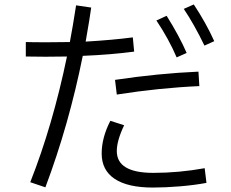

<svg xmlns="http://www.w3.org/2000/svg" viewBox="-20 -824 1040 863"><path d="M899 -619Q852 -716 806 -784L851 -804Q906 -721 943 -639ZM583 -592Q477 -578 352 -573Q290 -264 184 18L116 -5Q217 -261 281 -570L184 -569L96 -570V-635Q125 -634 190 -634Q258 -634 294 -635Q307 -703 322 -800L390 -790Q384 -745 365 -637Q485 -644 577 -656ZM774 -566Q739 -648 683 -732L729 -753Q786 -662 819 -586ZM497 -465Q691 -494 872 -502L876 -437Q696 -429 505 -399ZM900 -68 908 -2Q855 8 789.5 13.5Q724 19 667 19Q554 19 495.5 -20Q437 -59 437 -134Q437 -205 476 -281L538 -261Q505 -192 505 -145Q505 -47 669 -47Q784 -47 900 -68Z"/></svg>

Font: IBM Plex Sans SC
Style: Regular
Weight: 400
Designer: Mike Abbink; Paul van der Laan; Pieter van Rosmalen; Eunyou Noh; Wujin Sim; Chorong Kim; Dohee Lee; Yejin We; Jinhee Kim
Foundry: Sandoll Inc.
Version: Version 1.000